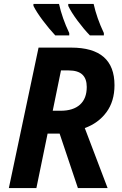

<svg xmlns="http://www.w3.org/2000/svg" viewBox="-20 -956 620 976"><path d="M176 -714H342Q562 -714 562 -523Q562 -441 521 -385.5Q480 -330 411 -305L527 0H376L283 -277H222L165 0H25ZM288 -393Q352 -393 386.5 -424Q421 -455 421 -514Q421 -556 398.5 -577Q376 -598 329 -598H290L248 -393ZM150 -926V-936H280Q296 -864 332 -788V-776H261Q230 -809 198 -851.5Q166 -894 150 -926ZM327 -926V-936H456Q472 -864 508 -788V-776H437Q406 -808 374 -851Q342 -894 327 -926Z"/></svg>

Font: Noto Sans Display
Style: Bold Italic
Weight: 700
Italic angle: -12°
Designer: Monotype Design team
Foundry: Monotype Imaging Inc.
Version: Version 1.000